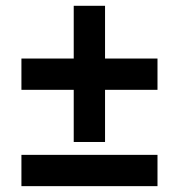

<svg xmlns="http://www.w3.org/2000/svg" viewBox="-20 -636 591 656"><path d="M231.9 -329.1H53.2V-436H231.9V-616.2H338.9V-436H518.1V-329.1H338.9V-150.9H231.9ZM53.2 0V-106.9H518.1V0Z"/></svg>

Font: CAA NEO Sans
Style: Bold Italic
Weight: 700
Italic angle: -12°
Version: Version 1.10